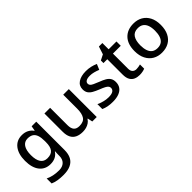

<svg xmlns="http://www.w3.org/2000/svg" viewBox="53 -1521 2622 2622"><g transform="rotate(-45 1364.0 -210.0)"><path d="M269 -549Q323 -549 364 -528.5Q405 -508 433 -469H438L450 -539H539V7Q539 84 512 135.5Q485 187 429.5 213.5Q374 240 288 240Q229 240 180 232Q131 224 91 206V110Q131 130 181 141Q231 152 290 152Q357 152 394.5 115.5Q432 79 432 15V-4Q432 -16 433 -38Q434 -60 435 -71H431Q405 -31 364.5 -10.5Q324 10 269 10Q168 10 110 -63Q52 -136 52 -269Q52 -399 110 -474Q168 -549 269 -549ZM293 -461Q231 -461 197.5 -411Q164 -361 164 -267Q164 -174 197 -125.5Q230 -77 295 -77Q332 -77 358.5 -87Q385 -97 402 -118Q419 -139 427 -171.5Q435 -204 435 -248V-269Q435 -336 420.5 -378.5Q406 -421 374.5 -441Q343 -461 293 -461Z M1168 -539V0H1082L1067 -71H1061Q1044 -43 1017 -25Q990 -7 958.5 1.5Q927 10 892 10Q830 10 786.5 -10.5Q743 -31 720 -74.5Q697 -118 697 -187V-539H807V-203Q807 -141 833 -110Q859 -79 915 -79Q997 -79 1028.5 -127.5Q1060 -176 1060 -268V-539Z M1692 -152Q1692 -100 1666.5 -64Q1641 -28 1592 -9Q1543 10 1474 10Q1417 10 1375.5 1.5Q1334 -7 1299 -23V-118Q1335 -100 1382.5 -87.5Q1430 -75 1474 -75Q1534 -75 1561 -93.5Q1588 -112 1588 -143Q1588 -162 1577 -176.5Q1566 -191 1538 -206Q1510 -221 1458 -241Q1408 -261 1372 -281.5Q1336 -302 1317 -330.5Q1298 -359 1298 -403Q1298 -474 1355 -511.5Q1412 -549 1505 -549Q1555 -549 1598.5 -539Q1642 -529 1682 -511L1648 -431Q1612 -446 1574 -456Q1536 -466 1500 -466Q1452 -466 1427 -451Q1402 -436 1402 -409Q1402 -390 1414 -376Q1426 -362 1455 -348.5Q1484 -335 1534 -315Q1585 -296 1620 -275.5Q1655 -255 1673.5 -226Q1692 -197 1692 -152Z M2015 -78Q2036 -78 2057 -82Q2078 -86 2093 -90V-9Q2076 -1 2048 4.5Q2020 10 1990 10Q1946 10 1909.5 -5Q1873 -20 1850.5 -57Q1828 -94 1828 -161V-456H1754V-506L1833 -546L1870 -660H1937V-539H2088V-456H1937V-165Q1937 -121 1958.5 -99.5Q1980 -78 2015 -78Z M2677 -271Q2677 -181 2645.5 -118Q2614 -55 2557 -22.5Q2500 10 2421 10Q2348 10 2291.5 -22.5Q2235 -55 2202 -118Q2169 -181 2169 -271Q2169 -405 2237.5 -477Q2306 -549 2424 -549Q2499 -549 2555.5 -516.5Q2612 -484 2644.5 -422Q2677 -360 2677 -271ZM2281 -271Q2281 -211 2296 -167Q2311 -123 2342.5 -100Q2374 -77 2423 -77Q2472 -77 2503.5 -100Q2535 -123 2550 -167Q2565 -211 2565 -271Q2565 -331 2550 -373.5Q2535 -416 2503.5 -439Q2472 -462 2422 -462Q2348 -462 2314.5 -411.5Q2281 -361 2281 -271Z"/></g></svg>

Font: Noto Sans Syriac Eastern Medium
Style: Regular
Weight: 500
Designer: Patrick Giasson and the Monotype Design Team
Foundry: Monotype Imaging Inc.
Version: Version 3.001